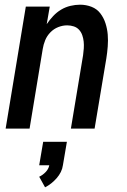

<svg xmlns="http://www.w3.org/2000/svg" viewBox="-20 -548 540 818"><path d="M4 0 90 -520H192L179 -445Q191 -463 206.5 -479.5Q222 -496 240.5 -507Q259 -518 280 -523Q301 -528 321 -528Q347 -528 370 -519Q393 -510 407.5 -491Q422 -472 429.5 -448.5Q437 -425 439 -400.5Q441 -376 439 -350Q437 -324 433 -299L383 0H282L334 -313Q336 -327 337 -342Q338 -357 336.5 -371Q335 -385 330.5 -398Q326 -411 317 -421Q308 -431 294.5 -435.5Q281 -440 266 -440Q247 -440 228 -432.5Q209 -425 194.5 -410Q180 -395 172.5 -376.5Q165 -358 162 -339L106 0ZM172 250 147 205Q162 198 174.5 185Q187 172 190 156H147L164 56H265L248 156Q246 171 239 185Q232 199 221.5 211Q211 223 198.5 233Q186 243 172 250Z"/></svg>

Font: Iosevka SS04 Semibold
Style: Italic
Weight: 600
Italic angle: -9°
Monospace: yes
Designer: Belleve Invis
Foundry: Belleve Invis
Version: Version 19.0.0; ttfautohint (v1.8.4)